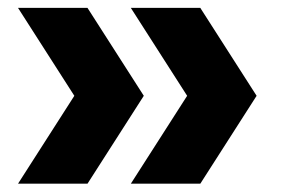

<svg xmlns="http://www.w3.org/2000/svg" viewBox="-20 -520 698 474"><path d="M24.5 -66.5 163.5 -283.5 24.5 -500.5H196L335 -283.5L196 -66.5ZM303 -66.5 442 -283.5 303 -500.5H474.5L613.5 -283.5L474.5 -66.5Z"/></svg>

Font: Encode Sans SemiExpanded SemiExpanded
Style: Bold
Weight: 700
Width: 6
Designer: Multiple Designers
Foundry: Impallari Type
Version: Version 3.000; ttfautohint (v1.8.3) -l 8 -r 50 -G 200 -x 14 